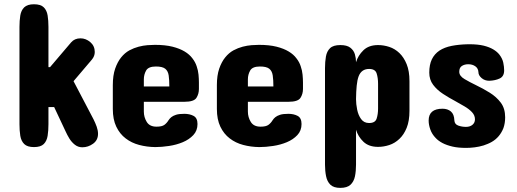

<svg xmlns="http://www.w3.org/2000/svg" viewBox="-20 -704 2474 919"><path d="M73.2 -109.4V-575.2Q73.2 -605 77.1 -629.6Q81.1 -654.3 95.9 -668.9Q110.8 -683.6 142.6 -683.6Q174.8 -683.6 189.5 -668.9Q204.1 -654.3 208 -629.9Q211.9 -605.5 211.9 -575.2V-382.8H219.7L320.3 -501Q336.9 -520.5 365.2 -520.5Q391.1 -520.5 412.4 -502.2Q433.6 -483.9 433.6 -455.1Q433.6 -435.5 419.9 -418.9L332 -315.4L427.7 -132.8Q436.5 -115.2 442.9 -97.4Q449.2 -79.6 449.2 -63.5Q449.2 -33.2 425.5 -16.1Q401.9 1 374 1Q354 1 338.4 -11.2Q322.8 -23.4 312 -41Q301.3 -58.6 293.9 -75.2L239.3 -191.4H211.9V-109.4Q211.9 -79.1 208 -54.2Q204.1 -29.3 189.5 -14.6Q174.8 0 142.6 0Q110.8 0 95.9 -14.6Q81.1 -29.3 77.1 -54.2Q73.2 -79.1 73.2 -109.4Z M932.1 -308.6V-278.3Q932.1 -254.4 920.2 -235.6Q908.2 -216.8 862.8 -216.8H668.5V-169.9Q668.5 -143.1 682.4 -120.4Q696.3 -97.7 729 -97.7Q754.9 -97.7 766.6 -106.2Q778.3 -114.7 786.6 -128.4Q792 -136.7 799.8 -143.1Q808.1 -149.9 822.3 -154.5Q836.4 -159.2 861.8 -159.2Q888.2 -159.2 906.7 -149.2Q925.3 -139.2 925.3 -110.4Q925.3 -78.6 905.3 -57.4Q885.3 -36.1 855 -23.4Q824.7 -10.7 789.3 -5.4Q753.9 0 723.1 0Q682.6 -0.5 646 -10.3Q609.4 -20 581.5 -41.5Q553.2 -63 536.6 -97.7Q520 -132.3 520 -182.6V-296.9Q520 -342.8 531.2 -375.5Q542.5 -407.7 559.8 -429.2Q577.1 -450.7 599.1 -462.9Q621.1 -474.6 643.6 -480.5Q666 -486.3 686.3 -487.8Q706.5 -489.3 721.2 -489.3Q770.5 -489.3 805.7 -480.5Q840.3 -471.7 863.8 -457.5Q887.2 -443.4 900.9 -424.8Q915 -406.7 921.4 -386.7Q928.2 -367.2 930.2 -346.7Q932.1 -326.2 932.1 -308.6ZM668.5 -324.2V-290H790.5Q790.5 -321.8 787.4 -343Q784.2 -364.3 770.8 -375Q757.3 -385.7 726.1 -385.7Q690.4 -385.7 679.4 -366.5Q668.5 -347.2 668.5 -324.2Z M1430.2 -308.6V-278.3Q1430.2 -254.4 1418.2 -235.6Q1406.2 -216.8 1360.8 -216.8H1166.5V-169.9Q1166.5 -143.1 1180.4 -120.4Q1194.3 -97.7 1227.1 -97.7Q1252.9 -97.7 1264.6 -106.2Q1276.4 -114.7 1284.7 -128.4Q1290 -136.7 1297.9 -143.1Q1306.2 -149.9 1320.3 -154.5Q1334.5 -159.2 1359.9 -159.2Q1386.2 -159.2 1404.8 -149.2Q1423.3 -139.2 1423.3 -110.4Q1423.3 -78.6 1403.3 -57.4Q1383.3 -36.1 1353 -23.4Q1322.8 -10.7 1287.4 -5.4Q1252 0 1221.2 0Q1180.7 -0.5 1144 -10.3Q1107.4 -20 1079.6 -41.5Q1051.3 -63 1034.7 -97.7Q1018.1 -132.3 1018.1 -182.6V-296.9Q1018.1 -342.8 1029.3 -375.5Q1040.5 -407.7 1057.9 -429.2Q1075.2 -450.7 1097.2 -462.9Q1119.1 -474.6 1141.6 -480.5Q1164.1 -486.3 1184.3 -487.8Q1204.6 -489.3 1219.2 -489.3Q1268.6 -489.3 1303.7 -480.5Q1338.4 -471.7 1361.8 -457.5Q1385.3 -443.4 1398.9 -424.8Q1413.1 -406.7 1419.4 -386.7Q1426.3 -367.2 1428.2 -346.7Q1430.2 -326.2 1430.2 -308.6ZM1166.5 -324.2V-290H1288.6Q1288.6 -321.8 1285.4 -343Q1282.2 -364.3 1268.8 -375Q1255.4 -385.7 1224.1 -385.7Q1188.5 -385.7 1177.5 -366.5Q1166.5 -347.2 1166.5 -324.2Z M1535.6 84V-377.9Q1535.6 -408.2 1540 -433.3Q1544.4 -458.5 1559.8 -473.4Q1575.2 -488.3 1608.9 -488.3Q1640.6 -488.3 1656.7 -475.8Q1672.9 -463.4 1678.5 -444.6Q1684.1 -425.8 1684.1 -406.2Q1693.8 -438.5 1719.5 -463.4Q1745.1 -488.3 1789.6 -488.3Q1816.4 -488.3 1843.3 -479.5Q1870.1 -470.7 1891.6 -450.2Q1913.1 -429.7 1926.5 -396.7Q1939.9 -363.8 1939.9 -315.4V-173.8Q1939.9 -125 1926.5 -92Q1913.1 -59.1 1891.6 -39.1Q1870.1 -18.6 1843.3 -9.8Q1816.4 -1 1789.6 -1Q1745.1 -1 1719.5 -25.6Q1693.8 -50.3 1684.1 -83V84Q1684.1 114.7 1679 139.9Q1673.8 165 1657.7 180.2Q1641.6 195.3 1608.9 195.3Q1577.1 195.3 1561.5 180.2Q1545.9 165 1540.8 139.6Q1535.6 114.3 1535.6 84ZM1789.6 -184.6V-302.7Q1789.6 -331.5 1782.7 -352.8Q1775.9 -374 1746.6 -374Q1710.4 -374 1696.8 -339.4Q1689.9 -321.3 1687.3 -293.9Q1684.6 -266.6 1684.1 -229.5Q1684.1 -206.1 1689.5 -179.4Q1694.8 -152.8 1708.5 -134Q1722.2 -115.2 1746.6 -115.2Q1775.9 -115.2 1782.7 -136.2Q1789.6 -157.2 1789.6 -184.6Z M2178.2 -360.4Q2178.2 -340.3 2203.6 -325.4Q2229 -310.5 2257.3 -296.9Q2292 -280.3 2324.2 -260.3Q2356.4 -240.2 2377.2 -212.4Q2397.9 -184.6 2397.9 -142.6Q2397.9 -114.3 2389.6 -90.8Q2372.1 -46.9 2334 -24.9Q2324.7 -19.5 2314.7 -15.4Q2304.7 -11.2 2294.4 -7.8Q2273.4 -1.5 2252 1.2Q2230.5 3.9 2211.4 3.9Q2172.9 3.9 2146 -2.4Q2118.2 -8.8 2098.1 -19.3Q2078.1 -29.8 2065.4 -43.5Q2047.4 -62 2039.6 -84.5Q2031.7 -106.9 2031.7 -127Q2031.7 -183.6 2098.1 -183.6Q2122.6 -183.6 2138.2 -170.4Q2153.8 -157.2 2154.8 -127.9Q2155.8 -109.4 2173.3 -103Q2190.9 -96.7 2210.4 -96.7Q2229.5 -96.7 2241.5 -106.7Q2253.4 -116.7 2253.4 -132.8Q2253.4 -151.9 2239.3 -167Q2225.1 -182.1 2203.4 -194.8Q2181.6 -207.5 2159.7 -219.7Q2129.4 -235.8 2100.6 -254.6Q2071.8 -273.4 2053.2 -298.1Q2034.7 -322.8 2034.7 -356.4Q2034.7 -394.5 2047.1 -420.2Q2059.6 -445.8 2083.5 -461.9Q2107.4 -477.5 2141.8 -484.4Q2176.3 -491.2 2220.2 -492.2H2228Q2266.6 -492.2 2295.4 -485.4Q2322.8 -478.5 2341.1 -467.5Q2359.4 -456.5 2370.1 -442.9Q2384.8 -423.8 2388.9 -404.1Q2393.1 -384.3 2393.1 -367.2Q2393.1 -338.4 2371.8 -328.4Q2350.6 -318.4 2321.8 -317.4Q2300.3 -317.4 2285.2 -330.3Q2270 -343.3 2270 -358.4Q2269 -377 2255.1 -386.7Q2241.2 -396.5 2221.2 -396.5Q2203.6 -396.5 2190.9 -388.4Q2178.2 -380.4 2178.2 -360.4Z"/></svg>

Font: Dangrek
Style: Regular
Weight: 400
Designer: Danh Hong
Version: Version 8.001; ttfautohint (v1.8.3)